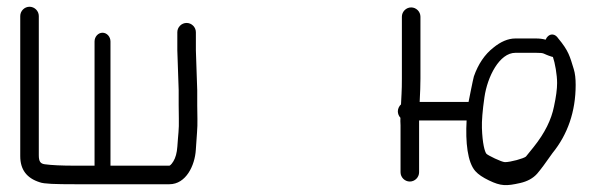

<svg xmlns="http://www.w3.org/2000/svg" viewBox="-20 -554 1775 569"><path d="M505.5 -458.5V-404.7L509.5 -287.1V-243.1C509.5 -228.6 509.6 -214.9 510 -201.9C510.8 -168.8 507.9 -156.3 505.6 -119.7C504.3 -100.8 500.2 -86.3 493.8 -75.9C486.5 -63.8 482 -63 482 -63H307.4V-431.1C307.4 -445.3 296.7 -457 283.8 -457C270.9 -457 260.2 -445.3 260.2 -431.1V-63H203.2C162.8 -63 132.8 -64.4 112.7 -67.2C100.1 -68.9 95 -75.1 95 -93.8V-506.5C95 -521.5 82.5 -534 67.5 -534C52.5 -534 40 -521.5 40 -506.5V-91.3C40 -51.5 58.9 -26.1 97.9 -13.8C110.5 -9 142.4 -8 203.2 -8H482C531.3 -8 557.5 -63.7 560.3 -109.7C561.7 -132.6 562.9 -150 563.9 -161.5C566.2 -187.7 564.5 -214.8 564.5 -241.5V-286.3L560.5 -404.7V-458.5C560.5 -473.5 548 -486 533 -486C517.9 -486 505.5 -473.5 505.5 -458.5Z M1603.7 -446.4C1600.8 -443.6 1598.9 -440.9 1597 -436.4C1588.8 -438.7 1579.3 -440 1568.3 -440H1507.4C1485.6 -440 1463.5 -430.3 1442.2 -412.8C1416.6 -392.9 1397.1 -364 1384.4 -327.7C1382.5 -322.4 1368.6 -252 1368.6 -252H1223.7C1225.2 -278.6 1226 -303.4 1226 -321.5V-504.5C1226 -519.5 1213.5 -532 1198.5 -532C1183.5 -532 1171 -519.5 1171 -504.5V-321.5C1171 -303.7 1170.7 -288.5 1170 -276.2L1168.4 -244.6C1164.1 -241.1 1159 -232.6 1159 -224.5C1159 -217.4 1161.5 -210.4 1166.7 -204.9C1166.4 -199.2 1166.4 -190.9 1167 -183V-43.5C1167 -28.5 1179.5 -16 1194.5 -16C1209.5 -16 1222 -28.5 1222 -43.5V-197H1362.8C1359.1 -132.6 1365.5 -72.9 1388.6 -47C1397.6 -36.8 1411 -28.1 1428.7 -19.5C1464.7 -2 1480.9 -2.4 1521.9 -11.7C1542.4 -16.4 1559.4 -25.3 1571.8 -39.2C1582.5 -51.6 1597.4 -71.8 1617.3 -100.3C1662 -155.2 1686 -223.1 1686 -302.4C1686 -321.1 1684.3 -336.5 1680.4 -349.1C1668.6 -387.2 1665.5 -402.9 1634.3 -440.3C1625.4 -454 1612.2 -454.6 1603.7 -446.4ZM1616.6 -385.5H1618.5C1624.8 -367.5 1631 -332.4 1631 -308C1631 -290.3 1628 -267.1 1621.7 -238.2C1614 -199.6 1594.7 -159.7 1561.4 -118.2C1553.5 -108.6 1546.2 -99.7 1538.6 -90C1531.9 -84.2 1492.9 -73.5 1476.6 -73.5C1466.3 -73.5 1425.7 -93.8 1421.7 -98.1C1416.6 -103.8 1409.7 -128.6 1408.2 -174.6C1407.5 -195.4 1409.9 -226 1415.6 -265.5C1424.4 -327 1460.1 -397.5 1507.4 -397.5H1568.3C1596.9 -397.5 1585.7 -395.2 1615.4 -385.9Z"/></svg>

Font: MewTooHand
Style: BdCond
Weight: 400
Designer: Mew Too, Robert Jablonski
Version: Version 0.77